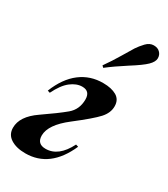

<svg xmlns="http://www.w3.org/2000/svg" viewBox="-224 -935 910 1042"><g transform="rotate(30 230.5 -414.0)"><path d="M248 -401.9Q248 -454.1 199.2 -454.1Q163.1 -454.1 127.4 -426.3Q91.8 -398.4 62 -336.9L46.9 -341.8Q84 -434.6 145.5 -481.4Q207 -528.3 288.1 -527.8Q339.4 -527.8 371.6 -509.3Q403.8 -490.2 403.8 -449.2Q404.3 -408.2 371.1 -371.6Q337.9 -335 239.3 -258.8Q140.6 -182.6 140.1 -115.2Q140.1 -62 193.8 -62Q274.4 -62 326.2 -165L341.8 -160.2Q265.1 14.2 110.8 14.2Q54.2 14.2 19 -8.3Q-16.1 -30.8 -16.1 -73.2Q-16.6 -144 71.3 -204.6Q159.2 -265.1 203.6 -302.2Q248 -339.4 248 -401.9ZM461.9 -828.1Q476.6 -814 476.6 -792Q476.6 -770 451.2 -745.1Q425.8 -720.2 358.9 -678.2Q292.5 -635.7 245.6 -599.1L235.4 -608.9Q269 -656.2 297.9 -705.1Q326.7 -753.9 340.3 -775.4Q354.5 -796.9 376 -819.8Q397.5 -842.3 422.9 -842.3Q448.2 -842.3 461.9 -828.1Z"/></g></svg>

Font: PlayfairDisplay-BoldItalic
Style: Bold Italic
Weight: 700
Italic angle: -14.9847°
Designer: Claus Eggers Sørensen
Foundry: Claus Eggers Sørensen
Version: Version 1.002;PS 001.002;hotconv 1.0.70;makeotf.lib2.5.58329